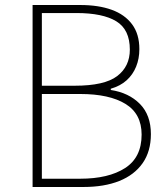

<svg xmlns="http://www.w3.org/2000/svg" viewBox="-20 -746 672 766"><path d="M110 0V-726H300Q373 -726 425.5 -707Q478 -688 507 -649Q536 -610 536 -550Q536 -512 523 -480Q510 -448 485 -425.5Q460 -403 422 -392V-387Q494 -376 538 -331.5Q582 -287 582 -211Q582 -142 549 -95Q516 -48 456 -24Q396 0 313 0ZM147 -404H278Q397 -404 447.5 -442.5Q498 -481 498 -548Q498 -628 444 -661Q390 -694 285 -694H147ZM147 -33H300Q413 -33 479 -75.5Q545 -118 545 -209Q545 -292 480.5 -331.5Q416 -371 300 -371H147Z"/></svg>

Font: Noto Sans KR Thin Thin
Style: Regular
Weight: 250
Version: Version 2.004-H2;hotconv 1.0.118;makeotfexe 2.5.65603